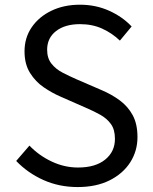

<svg xmlns="http://www.w3.org/2000/svg" viewBox="-20 -766 636 800"><path d="M303.6 13.4Q226.3 13.4 160.7 -16Q95.2 -45.5 47.5 -95.4L102.6 -159.3Q142.2 -118 195.3 -93Q248.3 -68 305.1 -68Q377.7 -68 418.3 -101.1Q458.9 -134.1 458.9 -187.3Q458.9 -225.8 442.5 -248.7Q426.2 -271.7 398.7 -287.3Q371.2 -302.8 336.2 -317.7L231.4 -363.8Q197.3 -378.5 162.8 -401.9Q128.3 -425.2 105.3 -461.9Q82.2 -498.5 82.2 -551.9Q82.2 -608.8 112.2 -652.5Q142.1 -696.2 194.3 -721.3Q246.4 -746.4 313.2 -746.4Q378.8 -746.4 434.6 -721.3Q490.4 -696.2 528.4 -655.7L479.6 -596.8Q446.3 -628.5 405.4 -646.9Q364.5 -665.4 313.2 -665.4Q250.9 -665.4 213.6 -636.6Q176.4 -607.8 176.4 -558.6Q176.4 -523 194.9 -500.2Q213.3 -477.3 241.4 -463Q269.4 -448.6 297.6 -436.2L401.5 -391.3Q444.5 -373.3 478.7 -348Q512.9 -322.8 532.9 -286.1Q552.8 -249.4 552.8 -194.6Q552.8 -136.9 522.7 -89.7Q492.5 -42.5 436.6 -14.5Q380.8 13.4 303.6 13.4Z"/></svg>

Font: Noto Sans TC Thin
Style: Regular
Weight: 100
Designer: Ryoko NISHIZUKA 西塚涼子 (kana, bopomofo & ideographs); Paul D. Hunt (Latin, Greek & Cyrillic); Sandoll Communications 산돌커뮤니
Foundry: Adobe
Version: Version 2.004-H2;hotconv 1.0.118;makeotfexe 2.5.65603